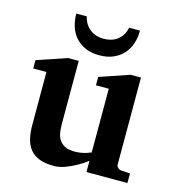

<svg xmlns="http://www.w3.org/2000/svg" viewBox="-108 -806 836 911"><g transform="rotate(15 310.0 -351.0)"><path d="M396 0V-55.2Q371.1 -36.1 344.2 -21.5Q321.3 -8.8 293.5 1.7Q265.6 12.2 237.8 12.2Q195.3 12.2 166.7 1Q138.2 -10.3 121.1 -31.2Q104 -52.2 96.9 -82.5Q89.8 -112.8 89.8 -150.9V-409.2H24.9V-450.2L171.9 -500H224.1V-189.9Q224.1 -171.4 226.6 -151.9Q229 -132.3 238.3 -116.2Q247.6 -100.1 265.9 -89.6Q284.2 -79.1 315.9 -79.1Q331.5 -79.1 345.9 -81.5Q360.4 -84 371.6 -87.4Q384.3 -91.3 396 -96.2V-409.2H333V-450.2L479 -500H529.8V-73.2Q529.8 -64 536.9 -57.4Q543.9 -50.8 553.2 -49.8L597.2 -46.9V0ZM467.8 -713.9Q467.8 -680.2 458 -650.4Q448.2 -620.6 428.7 -598.6Q409.2 -576.7 379.6 -563.7Q350.1 -550.8 310.5 -550.8Q271 -550.8 241.9 -563.7Q212.9 -576.7 193.4 -598.6Q173.8 -620.6 164.3 -650.4Q154.8 -680.2 154.8 -713.9H206.5Q211.4 -691.4 222.2 -675.8Q232.9 -660.2 247.1 -650.4Q261.2 -640.6 277.6 -636.2Q293.9 -631.8 310.5 -631.8Q327.6 -631.8 344.2 -636.2Q360.8 -640.6 374.8 -650.4Q388.7 -660.2 399.2 -675.8Q409.7 -691.4 414.6 -713.9Z"/></g></svg>

Font: Charis SIL Phon
Style: Bold
Weight: 700
Foundry: SIL International
Version: Version 5.000